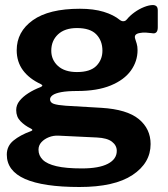

<svg xmlns="http://www.w3.org/2000/svg" viewBox="-20 -573 673 768"><path d="M591.4 -552.8Q600.3 -552.8 605.7 -548Q611.1 -543.2 611.1 -531.3V-463.4Q611.1 -449.3 604.9 -443.5Q598.7 -437.7 587.7 -440.3Q575.1 -442.1 562.8 -442.7Q550.4 -443.2 540.6 -441.2Q514.4 -437.5 520.6 -418.2Q523.4 -409.5 526.8 -398.5Q530.2 -387.5 530.2 -372.6Q530.2 -327.9 503.5 -290.6Q476.8 -253.4 423 -231.2Q369.2 -209 289 -209Q249.1 -209 225.1 -204.5Q201.2 -200 190.7 -192.4Q180.2 -184.8 180.2 -175.7Q180.2 -162.7 195.3 -157.5Q210.5 -152.4 242.9 -150.1L385.7 -141.7Q487.7 -135.5 535.1 -96.7Q582.4 -57.8 582.4 3.3Q582.4 79 510.1 127Q437.9 175 297.8 175Q152.9 175 80 142.8Q7.2 110.5 7.2 45.5Q7.2 11 34 -10.9Q60.8 -32.8 102.8 -48.1Q115.9 -52.7 102.8 -59.1Q78.5 -71 61.7 -88.5Q44.8 -105.9 44.8 -132.6Q44.8 -152.9 58.1 -169.5Q71.4 -186.2 93.3 -200.2Q115.3 -214.3 141.7 -224.4Q147 -226.4 148.9 -229.6Q150.7 -232.7 143.6 -236.4Q96.9 -258 71.8 -291.9Q46.8 -325.9 46.8 -371.9Q46.8 -446.1 111.2 -492.1Q175.6 -538 299.5 -538Q354.5 -538 394.6 -525.8Q434.6 -513.6 459.6 -493Q466.8 -487.6 474.3 -488.1Q481.9 -488.7 486.9 -494.9Q499.8 -510.7 518.1 -523.8Q536.4 -537 556.4 -544.9Q576.3 -552.8 591.4 -552.8ZM287.8 -284.8Q341 -284.8 365.4 -309.5Q389.7 -334.2 389.7 -370.3Q389.7 -410.2 365.2 -435.5Q340.8 -460.8 287.8 -460.8Q239.1 -460.8 212.1 -435.5Q185.1 -410.2 185.1 -370.3Q185.1 -333.5 211.9 -309.1Q238.8 -284.8 287.8 -284.8ZM213.6 -30.4Q194.1 -31.4 175.8 -24.3Q157.6 -17.2 145.8 -4.4Q134 8.5 134 25.9Q134 49 151 66Q168 82.9 206 91.8Q243.9 100.7 307.5 100.7Q376 100.7 411.5 82.1Q447.1 63.6 447.1 30.4Q447.1 8.6 427.8 -6.2Q408.5 -21.1 367.6 -23Z"/></svg>

Font: Libre Franklin Thin
Style: Regular
Weight: 100
Designer: Pablo Impallari, Rodrigo Fuenzalida, Nhung Nguyen
Foundry: Impallari Type
Version: Version 3.000